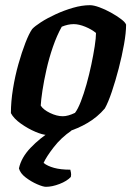

<svg xmlns="http://www.w3.org/2000/svg" viewBox="-20 -520 523 740"><path d="M161 0Q145 0 116.5 -12Q88 -24 60.5 -43.5Q33 -63 22 -84Q22 -128 30 -177.5Q38 -227 51 -273Q64 -319 78 -355Q92 -391 104 -408Q114 -419 138 -434.5Q162 -450 194.5 -465Q227 -480 261.5 -490Q296 -500 327 -500Q341 -500 363 -492Q385 -484 407.5 -471.5Q430 -459 446.5 -446.5Q463 -434 466 -425Q466 -394 458 -349Q450 -304 437.5 -256Q425 -208 411 -166.5Q397 -125 384 -102Q356 -69 318 -46.5Q280 -24 238.5 -12Q197 0 161 0ZM222 -72Q242 -72 269 -85Q280 -99 291.5 -128.5Q303 -158 313.5 -195.5Q324 -233 332 -271Q340 -309 345 -341.5Q350 -374 350 -393Q333 -407 308.5 -417Q284 -427 264 -427Q242 -427 218 -417Q199 -383 184 -339.5Q169 -296 159 -251.5Q149 -207 143.5 -170.5Q138 -134 137 -113Q147 -97 173 -84.5Q199 -72 222 -72ZM157 200Q146 200 123 190Q100 180 79 164Q58 148 53 129Q62 87 98 49.5Q134 12 176 -14L256 -17Q216 10 187 47.5Q158 85 148 108Q163 120 188.5 127Q214 134 251 134Q252 139 253.5 145.5Q255 152 253 162Q238 178 209.5 189Q181 200 157 200Z"/></svg>

Font: Texturina
Style: Bold Italic
Weight: 700
Italic angle: -11°
Designer: Guillermo Torres Carreño
Foundry: Omnibus-Type
Version: Version 1.002; ttfautohint (v1.8.3)